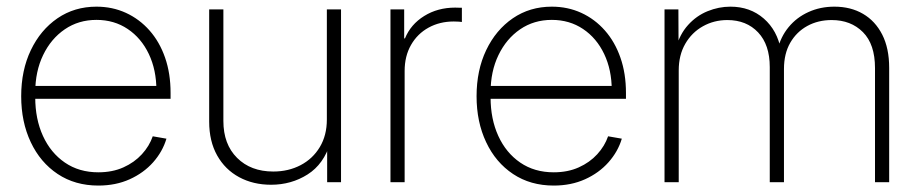

<svg xmlns="http://www.w3.org/2000/svg" viewBox="-20 -558 2819 588"><path d="M281.2 10.3Q210 10.3 156.7 -25.1Q103.5 -60.5 74.2 -122.6Q44.9 -184.6 44.9 -263.2Q44.9 -342.8 74.5 -404.5Q104 -466.3 156 -502Q208 -537.6 275.4 -537.6Q324.2 -537.6 365.7 -518.6Q407.2 -499.5 438 -464.6Q468.8 -429.7 485.6 -381.3Q502.4 -333 502.4 -273.4V-255.4H69.3V-294.9H478L459 -281.7Q459 -343.8 435.8 -392.6Q412.6 -441.4 371.1 -469.2Q329.6 -497.1 275.4 -497.1Q220.7 -497.1 178.5 -468.3Q136.2 -439.5 112.1 -389.4Q87.9 -339.4 87.9 -274.9V-259.8Q87.9 -193.4 111.6 -141.6Q135.3 -89.8 178.7 -60.1Q222.2 -30.3 281.2 -30.3Q324.2 -30.3 357.9 -45.4Q391.6 -60.5 414.6 -85.7Q437.5 -110.8 447.8 -140.6L489.7 -133.3Q478 -93.8 449 -61Q419.9 -28.3 377.2 -9Q334.5 10.3 281.2 10.3Z M810.1 7.8Q755.4 7.8 712.4 -15.4Q669.4 -38.6 645 -82Q620.6 -125.5 620.6 -185.5V-529.3H664.1V-187.5Q664.1 -116.2 706.1 -74.5Q748 -32.7 816.9 -32.7Q863.3 -32.7 900.6 -52.2Q938 -71.8 959.5 -107.7Q981 -143.6 981 -191.9V-529.3H1024.4V0H981.9V-121.1H991.7Q971.7 -55.2 921.9 -23.7Q872.1 7.8 810.1 7.8Z M1175.8 0V-529.3H1217.8V-440.4H1220.2Q1237.8 -483.4 1279.1 -509Q1320.3 -534.7 1374 -534.7Q1380.4 -534.7 1385 -534.4Q1389.6 -534.2 1394.5 -534.2V-490.7Q1391.6 -491.2 1385 -491.7Q1378.4 -492.2 1369.6 -492.2Q1326.7 -492.2 1292.5 -473.4Q1258.3 -454.6 1238.8 -420.4Q1219.2 -386.2 1219.2 -340.8V0Z M1675.8 10.3Q1604.5 10.3 1551.3 -25.1Q1498 -60.5 1468.8 -122.6Q1439.5 -184.6 1439.5 -263.2Q1439.5 -342.8 1469 -404.5Q1498.5 -466.3 1550.5 -502Q1602.5 -537.6 1669.9 -537.6Q1718.8 -537.6 1760.3 -518.6Q1801.8 -499.5 1832.5 -464.6Q1863.3 -429.7 1880.1 -381.3Q1897 -333 1897 -273.4V-255.4H1463.9V-294.9H1872.6L1853.5 -281.7Q1853.5 -343.8 1830.3 -392.6Q1807.1 -441.4 1765.6 -469.2Q1724.1 -497.1 1669.9 -497.1Q1615.2 -497.1 1573 -468.3Q1530.8 -439.5 1506.6 -389.4Q1482.4 -339.4 1482.4 -274.9V-259.8Q1482.4 -193.4 1506.1 -141.6Q1529.8 -89.8 1573.2 -60.1Q1616.7 -30.3 1675.8 -30.3Q1718.8 -30.3 1752.4 -45.4Q1786.1 -60.5 1809.1 -85.7Q1832 -110.8 1842.3 -140.6L1884.3 -133.3Q1872.6 -93.8 1843.5 -61Q1814.5 -28.3 1771.7 -9Q1729 10.3 1675.8 10.3Z M2015.1 0V-529.3H2057.6L2058.1 -409.7H2049.8Q2061.5 -453.1 2087.2 -481.4Q2112.8 -509.8 2147 -523.7Q2181.2 -537.6 2216.8 -537.6Q2277.3 -537.6 2319.1 -501.2Q2360.8 -464.8 2371.6 -404.3H2360.8Q2370.6 -445.3 2395.3 -475.1Q2419.9 -504.9 2456.1 -521.2Q2492.2 -537.6 2535.2 -537.6Q2585.4 -537.6 2623 -515.6Q2660.6 -493.7 2681.9 -451.9Q2703.1 -410.2 2703.1 -350.1V0H2659.7V-349.6Q2659.7 -422.4 2622.8 -459.5Q2585.9 -496.6 2526.9 -496.6Q2485.4 -496.6 2452.4 -478.5Q2419.4 -460.4 2400.1 -427Q2380.9 -393.6 2380.9 -346.7V0H2337.4V-352.5Q2337.4 -420.9 2301.8 -458.7Q2266.1 -496.6 2207.5 -496.6Q2166.5 -496.6 2132.6 -477.5Q2098.6 -458.5 2078.6 -423.8Q2058.6 -389.2 2058.6 -342.3V0Z"/></svg>

Font: Inter 24pt ExtraLight
Style: Regular
Weight: 250
Designer: Rasmus Andersson
Foundry: rsms
Version: Version 4.001;git-66647c0bb